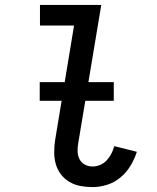

<svg xmlns="http://www.w3.org/2000/svg" viewBox="-20 -755 640 783"><path d="M358 8Q332 8 308 3.5Q284 -1 263.5 -13Q243 -25 228.5 -44Q214 -63 207.5 -86Q201 -109 201 -134.5Q201 -160 205 -185L282 -651H143V-735H393L299 -171Q296 -154 296.5 -137Q297 -120 304.5 -105.5Q312 -91 326.5 -83.5Q341 -76 358 -76Q373 -76 388.5 -82.5Q404 -89 415.5 -101.5Q427 -114 434.5 -129Q442 -144 446 -159L538 -136Q529 -107 512.5 -79.5Q496 -52 471.5 -31.5Q447 -11 417 -1.5Q387 8 358 8ZM142 -344V-420H444V-344Z"/></svg>

Font: Iosevka Curly Slab MdEx
Style: Italic
Weight: 500
Width: 7
Italic angle: -9°
Monospace: yes
Designer: Belleve Invis
Foundry: Belleve Invis
Version: Version 11.0.0; ttfautohint (v1.8.3)